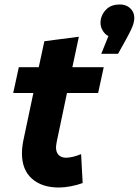

<svg xmlns="http://www.w3.org/2000/svg" viewBox="-20 -825 619 857"><path d="M39 -410 64 -525H153L178 -641L332 -661L303 -525H443L418 -410H279L233 -191Q232 -184 231 -178Q230 -172 230 -167Q230 -145 242 -133Q254 -121 275 -121Q289 -121 307 -125.5Q325 -130 342 -137L349 -8Q325 1 296 6.5Q267 12 243 12Q167 12 122.5 -27.5Q78 -67 78 -140Q78 -154 79.5 -168Q81 -182 84 -197L129 -410ZM577 -725Q575 -714 566 -694.5Q557 -675 542 -648L507 -585H432L464 -664Q449 -670 437 -691Q425 -712 430 -739Q436 -767 457.5 -786Q479 -805 515 -805Q547 -805 566 -783Q585 -761 577 -725Z"/></svg>

Font: Radio Canada
Style: Italic
Weight: 400
Italic angle: -12°
Designer: Charles Daoud, Etienne Aubert Bonn, Alexandre Saumier Demers, Jacques Le Bailly
Foundry: Radio-Canada
Version: Version 2.104;gftools[0.9.28.dev5+ged2979d]